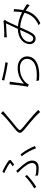

<svg xmlns="http://www.w3.org/2000/svg" viewBox="1566 -2390 869 4040"><g transform="rotate(-90 2000.0 -369.5)"><path d="M556 -505C591 -529 635 -563 657 -581L644 -619C590 -662 480 -722 409 -753L377 -715C453 -681 551 -629 595 -590C580 -577 550 -555 524 -538ZM329 -5C369 3 422 11 489 11C543 11 643 -10 643 -125C643 -212 574 -298 490 -389C468 -414 445 -441 424 -463L385 -429C409 -406 437 -378 457 -357C517 -290 591 -200 591 -130C591 -55 527 -38 484 -38C415 -38 368 -45 322 -60ZM947 -70C916 -154 844 -289 772 -371L730 -346C799 -273 870 -135 900 -45ZM340 -238 310 -276C255 -217 137 -127 57 -84L88 -41C178 -94 281 -179 340 -238Z M1634 -784C1625 -769 1604 -744 1589 -730C1523 -661 1365 -539 1293 -478C1210 -409 1198 -370 1288 -297C1380 -222 1553 -77 1607 -20C1624 -1 1647 21 1663 41L1708 1C1614 -95 1436 -244 1338 -322C1268 -378 1269 -394 1333 -448C1410 -511 1557 -628 1627 -692C1640 -703 1668 -728 1683 -740Z M2326 -715C2399 -695 2609 -652 2699 -639L2711 -690C2624 -698 2418 -740 2339 -765ZM2302 -597 2245 -604C2240 -513 2215 -299 2195 -214L2247 -201C2252 -215 2260 -231 2272 -246C2346 -333 2451 -385 2594 -385C2702 -385 2782 -325 2782 -238C2782 -99 2634 0 2315 -36L2330 18C2669 46 2834 -63 2834 -236C2834 -349 2733 -432 2595 -432C2470 -432 2358 -391 2261 -299C2272 -366 2289 -524 2302 -597Z M3271 -140C3249 -113 3232 -105 3207 -105C3172 -105 3139 -132 3139 -181C3139 -278 3231 -373 3391 -380C3352 -298 3311 -191 3271 -140ZM3934 -234C3900 -259 3857 -287 3808 -315C3820 -373 3826 -438 3830 -510L3777 -515C3778 -484 3777 -455 3775 -434C3773 -403 3769 -371 3763 -339C3677 -382 3575 -418 3465 -426C3508 -522 3555 -631 3583 -675C3591 -688 3598 -696 3605 -704L3572 -732C3561 -728 3549 -726 3535 -724C3495 -721 3352 -713 3303 -713C3283 -713 3257 -714 3235 -716L3237 -659C3258 -662 3283 -663 3305 -665C3350 -667 3489 -674 3529 -677C3494 -607 3453 -514 3413 -428C3223 -426 3092 -317 3092 -175C3092 -105 3142 -54 3206 -54C3248 -54 3281 -69 3313 -114C3353 -168 3405 -294 3444 -380C3557 -374 3662 -337 3752 -288C3720 -170 3649 -57 3490 9L3533 45C3682 -28 3758 -125 3796 -263C3839 -236 3878 -208 3910 -180Z"/></g></svg>

Font: Noto Sans Japanese Light
Style: Regular
Weight: 300
Designer: Ryoko NISHIZUKA (kana & ideographs); Paul D. Hunt (Latin, Greek & Cyrillic); Wenlong ZHANG (bopomofo); Sandoll Communica
Foundry: Adobe Systems Incorporated
Version: Version 1.000;PS 1;hotconv 1.0.78;makeotf.lib2.5.61930